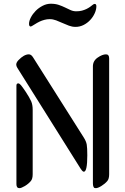

<svg xmlns="http://www.w3.org/2000/svg" viewBox="-20 -979 656 1004"><path d="M465.8 -21V-631.8Q465.8 -660.6 490.5 -677.7Q515.1 -694.8 534.2 -694.8Q550.8 -694.8 550.8 -673.8V-67.9Q550.8 -43.5 541 -32.2Q528.3 -17.6 510 -6.3Q491.7 4.9 481 4.9Q476.6 4.9 473.9 3.9Q471.2 2.9 468.5 -3.2Q465.8 -9.3 465.8 -21ZM401.4 -97.2 70.8 -624Q64.9 -633.3 64.9 -641.1Q64.9 -651.9 76.2 -664.1Q105.5 -694.8 130.9 -694.8Q143.1 -694.8 152.8 -679.2L417.5 -260.7Q430.7 -240.2 433.6 -222.9Q436.5 -205.6 436.5 -167Q436.5 -81.1 418.5 -81.1Q412.1 -81.1 403.3 -94.7Q401.9 -96.2 401.4 -97.2ZM143.1 -449.2Q150.9 -431.2 150.9 -404.8V-67.9Q150.9 -43.5 141.1 -32.2Q128.9 -17.6 110.1 -6.3Q91.3 4.9 81.5 4.9Q65.9 4.9 65.9 -16.1V-531.2Q65.9 -543 75.2 -543Q81.5 -543 89.1 -534.2Q96.7 -525.4 113.8 -500Q133.3 -470.7 143.1 -449.2ZM375 -838.4Q357.4 -838.4 340.6 -844.7Q323.7 -851.1 306.9 -858.6Q290 -866.2 273.4 -872.6Q256.8 -878.9 239.7 -878.9Q225.6 -878.9 212.2 -875.2Q198.7 -871.6 187.3 -866.2Q175.8 -860.8 159.7 -850.6Q143.6 -840.3 141.1 -840.3Q131.8 -840.3 131.8 -854Q131.8 -869.6 141.4 -887.9Q150.9 -906.2 166.5 -922.1Q182.1 -938 202.9 -948.7Q223.6 -959.5 245.6 -959.5Q269 -959.5 287.1 -953.4Q305.2 -947.3 320.6 -939.7Q335.9 -932.1 349.6 -926Q363.3 -919.9 378.9 -919.9Q395 -919.9 408.2 -923.3Q421.4 -926.8 431.9 -931.9Q442.4 -937 450.7 -942.9Q459 -948.7 465.3 -954.1Q470.7 -958.5 475.1 -958.5Q483.9 -958.5 483.9 -946.3Q483.9 -928.7 475.3 -909.7Q466.8 -890.6 452.1 -874.8Q437.5 -858.9 417.5 -848.6Q397.5 -838.4 375 -838.4Z"/></svg>

Font: SirinStencil
Style: Regular
Weight: 400
Designer: Olga Karpushina (okarpush@gmail.com)
Foundry: Cyreal (www.cyreal.org)
Version: Version 1.002